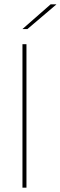

<svg xmlns="http://www.w3.org/2000/svg" viewBox="-20 -869 280 889"><path d="M84 0V-664.5H102.5V0ZM214.5 -849H240.5V-848L107 -734.5H84.5V-735Z"/></svg>

Font: Anek Latin Medium Thin
Style: Regular
Weight: 250
Version: Version 1.003